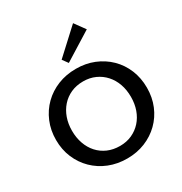

<svg xmlns="http://www.w3.org/2000/svg" viewBox="-222 -1146 1257 1323"><g transform="rotate(-30 407.0 -484.5)"><path d="M408 13Q330 13 264 -13.5Q198 -40 149 -88Q100 -136 72.5 -201Q45 -266 45 -343Q45 -420 72.5 -485.5Q100 -551 149 -599Q198 -647 264 -673.5Q330 -700 408 -700Q485 -700 550.5 -673.5Q616 -647 665 -599Q714 -551 741 -485.5Q768 -420 768 -343Q768 -266 741 -201Q714 -136 665 -88Q616 -40 550.5 -13.5Q485 13 408 13ZM408 -87Q460 -87 503 -106.5Q546 -126 577 -160.5Q608 -195 624.5 -241.5Q641 -288 641 -343Q641 -399 624.5 -445.5Q608 -492 577 -526.5Q546 -561 503 -580.5Q460 -600 408 -600Q354 -600 310.5 -580.5Q267 -561 236 -526Q205 -491 188.5 -444.5Q172 -398 172 -343Q172 -288 188.5 -241Q205 -194 236 -159.5Q267 -125 310.5 -106Q354 -87 408 -87ZM387 -759 355 -803 549 -982 610 -898Z"/></g></svg>

Font: BioRhyme ExtraBold SemiBold
Style: Regular
Weight: 600
Version: Version 1.600;gftools[0.9.33]